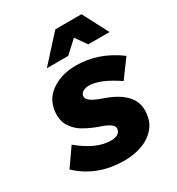

<svg xmlns="http://www.w3.org/2000/svg" viewBox="-202 -876 917 997"><g transform="rotate(-30 256.5 -378.0)"><path d="M518 -610H390L343 -677L270 -610H142L281 -763H438ZM254 7Q89 7 -19 -96L55 -202Q156 -118 243 -118Q299 -118 302 -158Q302 -187 224.5 -211.5Q183 -226 141 -250Q110.5 -267.5 87.8 -298.8Q65 -330 65 -371Q65 -456 127 -501.5Q189 -547 279 -547Q414 -547 532 -459L454 -353Q351 -423 285 -423Q264 -423 248.5 -413.5Q233 -404 233 -386Q233 -357 315 -329Q474 -275 474 -169Q474 -109 444 -70.5Q412 -30.5 362.2 -11.8Q312.5 7 254 7Z"/></g></svg>

Font: Argentum Sans
Style: Bold Italic
Weight: 700
Italic angle: -11°
Designer: Julieta Ulanovsky (font), Cristiano Sobral (main changes and remaster)
Foundry: Julieta Ulanovsky (font), Cristiano Sobral (main changes and remaster)
Version: Version 2.007;June 15, 2022;FontCreator 14.0.0.2814 64-bit; 